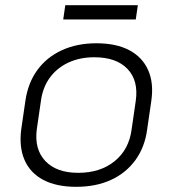

<svg xmlns="http://www.w3.org/2000/svg" viewBox="-20 -714 666 741"><path d="M274 7Q198 7 147.5 -19.5Q97 -46 75 -96Q53 -146 62 -215L78 -325Q88 -394 124 -443.5Q160 -493 218.5 -520Q277 -547 352 -547Q428 -547 478.5 -520.5Q529 -494 551.5 -444Q574 -394 564 -325L548 -215Q539 -146 502.5 -96Q466 -46 408 -19.5Q350 7 274 7ZM282 -47Q367 -47 422.5 -92Q478 -137 488 -215L504 -325Q515 -403 472 -448Q429 -493 344 -493Q288 -493 244 -472.5Q200 -452 172.5 -414.5Q145 -377 138 -325L122 -215Q112 -138 155 -92.5Q198 -47 282 -47ZM512 -694 504 -639H224L232 -694Z"/></svg>

Font: Pathway Extreme 8pt Thin
Style: Italic
Weight: 100
Italic angle: -8°
Designer: Eduardo Rodriguez Tunni
Foundry: Eduardo Rodriguez Tunni
Version: Version 1.000